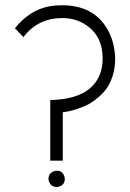

<svg xmlns="http://www.w3.org/2000/svg" viewBox="-20 -707 506 748"><path d="M38.1 -596.7Q94.7 -668 172.9 -682.6Q196.3 -686.5 221.7 -686.5Q343.8 -686.5 397.5 -594.7Q426.8 -544.9 428.7 -479.5Q428.7 -440.4 417.5 -407.2Q406.2 -374 388.2 -353Q370.1 -332 348.1 -315.9Q326.2 -299.8 304.7 -291.5Q283.2 -283.2 265.1 -277.8Q247.1 -272.5 236.3 -271.5L224.6 -269.5V-81.1H175.8V-317.4Q329.1 -320.3 368.2 -415Q379.9 -444.3 379.9 -479.5Q379.9 -566.4 315.4 -609.4Q275.4 -636.7 220.7 -636.7Q127 -635.7 71.3 -562.5ZM168.9 -9.8Q168.9 -32.2 190.4 -40Q196.3 -42 201.2 -42Q222.7 -42 230.5 -20.5Q232.4 -14.6 232.4 -9.8Q232.4 11.7 211.9 19.5Q206.1 21.5 201.2 21.5Q178.7 21.5 170.9 0Q168.9 -4.9 168.9 -9.8Z"/></svg>

Font: Post No Bills Colombo
Style: Regular
Weight: 500
Designer: Kosala Senevirathne, Siva Puranthara, Lasantha Premarathna, Tharique Azeez
Foundry: Mooniak
Version: Version 1.220 ; ttfautohint (v1.5)